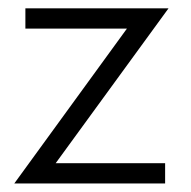

<svg xmlns="http://www.w3.org/2000/svg" viewBox="-20 -430 448 450"><path d="M39.5 -410.5H375L110.5 -47.5H367V0H13.5L277.5 -363H39.5Z"/></svg>

Font: League Spartan Thin Light
Style: Regular
Weight: 300
Version: Version 2.002